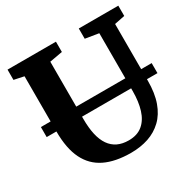

<svg xmlns="http://www.w3.org/2000/svg" viewBox="-165 -906 1074 1077"><g transform="rotate(-30 372.0 -367.5)"><path d="M386 8Q284.5 8 217 -24.8Q149.5 -57.5 115.5 -126.5Q81.5 -195.5 81.5 -304.5V-663L17.5 -676.5V-743H331V-676.5L247.5 -661.5V-291Q247.5 -233.5 257.2 -190Q267 -146.5 287.2 -117.2Q307.5 -88 337.8 -73.5Q368 -59 409 -59Q464.5 -59 499 -87.8Q533.5 -116.5 549.5 -168Q565.5 -219.5 565.5 -288V-662.5L479 -676.5V-743H735V-676.5L668 -663V-296.5Q668 -215 647.2 -157.2Q626.5 -99.5 588.2 -63Q550 -26.5 498.5 -9.2Q447 8 386 8ZM736 -370.5V-305.5H18.5V-370.5Z"/></g></svg>

Font: Merriweather ExtraBold
Style: Regular
Weight: 800
Version: Version 2.100